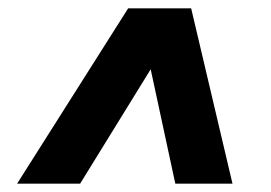

<svg xmlns="http://www.w3.org/2000/svg" viewBox="-20 -580 650 460"><path d="M400 -140 341 -414 172 -140H21L287 -560H438L537 -140Z"/></svg>

Font: Idrija
Style: Italic
Weight: 800
Italic angle: -11.3°
Designer: Julieta Ulanovsky
Foundry: Julieta Ulanovsky
Version: Version 7.200